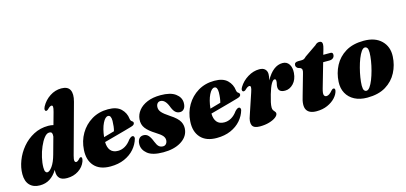

<svg xmlns="http://www.w3.org/2000/svg" viewBox="-65 -1174 3428 1622"><g transform="rotate(-15 1649.5 -362.5)"><path d="M584.5 -598.5 464.5 -160Q455.5 -127.5 458.5 -114.5Q461.5 -101.5 472.5 -101.5Q485.5 -101.5 504.5 -124Q511.5 -131 516.5 -131Q536.5 -131 523 -91.5Q506 -46.5 462.8 -18.2Q419.5 10 363.5 10Q318 10 298.2 -10.2Q278.5 -30.5 278.5 -64.5Q278.5 -74.5 278.5 -84Q251 -38.5 213.2 -14.2Q175.5 10 125.5 10Q69 10 37 -23.2Q5 -56.5 5 -119.5Q5 -177 27.8 -236.5Q50.5 -296 92.5 -346.2Q134.5 -396.5 192.5 -427.2Q250.5 -458 321 -458Q346 -458 366 -452.5L395.5 -558.5Q404.5 -591 403 -603.2Q401.5 -615.5 392.5 -615.5Q385 -615.5 376.8 -610.5Q368.5 -605.5 354.5 -591Q345 -584 339.5 -584Q331 -584 328.2 -594.8Q325.5 -605.5 335.5 -624.5Q362 -673.5 408.8 -704.2Q455.5 -735 509 -735Q566 -735 584 -699Q602 -663 584.5 -598.5ZM191 -128Q191 -100.5 197.8 -90.5Q204.5 -80.5 214 -80.5Q233 -80.5 257.8 -114.8Q282.5 -149 300 -213.5L340 -358.5Q342.5 -379 337.5 -390Q332.5 -401 314 -401Q292.5 -401 270.8 -373.8Q249 -346.5 230.8 -304.2Q212.5 -262 201.8 -214.8Q191 -167.5 191 -128Z M1001 -165Q987.5 -116.5 953 -76.8Q918.5 -37 865 -13.5Q811.5 10 742 10Q649 10 601.8 -42.2Q554.5 -94.5 560.5 -183.5Q565 -260.5 602 -323.8Q639 -387 701.5 -424.8Q764 -462.5 845 -462.5Q920.5 -462.5 958 -426Q995.5 -389.5 1001 -337.5Q1004 -317.5 1017 -311.5Q1026.5 -305.5 1026.5 -295.5Q1026.5 -287.5 1020.2 -280.8Q1014 -274 996.5 -269Q975.5 -262.5 933.5 -251Q891.5 -239.5 842.2 -226Q793 -212.5 750.5 -201Q751 -153.5 772.8 -127.2Q794.5 -101 838.5 -101Q870 -101 899.2 -117.8Q928.5 -134.5 953 -169Q976 -193 990 -189Q997.5 -186.5 999.8 -179.8Q1002 -173 1001 -165ZM831 -407.5Q806 -407.5 783.5 -361.8Q761 -316 753 -243.5Q778 -250.5 802.8 -257.5Q827.5 -264.5 846.5 -270Q856.5 -306 857.5 -358Q857.5 -407.5 831 -407.5Z M1215 -39.5Q1232 -39.5 1242.5 -52.2Q1253 -65 1253.5 -84.5Q1253.5 -105 1238.5 -122.5Q1223.5 -140 1182.5 -165.5Q1127.5 -199.5 1102.2 -232.8Q1077 -266 1081 -312Q1085 -353.5 1112 -387.5Q1139 -421.5 1187.5 -442Q1236 -462.5 1304.5 -462.5Q1390.5 -462.5 1434 -430.5Q1477.5 -398.5 1478.5 -351.5Q1479 -318 1465.2 -299.8Q1451.5 -281.5 1428.5 -281.5Q1404.5 -281.5 1387.2 -297.5Q1370 -313.5 1355 -355Q1330 -415 1290 -415Q1273.5 -415 1263.5 -402.5Q1253.5 -390 1253.5 -369.5Q1253 -347 1270.5 -326Q1288 -305 1338 -272Q1399 -233 1417.8 -197.2Q1436.5 -161.5 1428.5 -120Q1417.5 -62 1357.5 -26Q1297.5 10 1204.5 10Q1109.5 10 1067 -24.8Q1024.5 -59.5 1024.5 -107.5Q1024.5 -137 1038.2 -155Q1052 -173 1077.5 -173Q1103.5 -173 1120.5 -154.2Q1137.5 -135.5 1152 -97Q1165 -64 1179.2 -51.8Q1193.5 -39.5 1215 -39.5Z M1931 -165Q1917.5 -116.5 1883 -76.8Q1848.5 -37 1795 -13.5Q1741.5 10 1672 10Q1579 10 1531.8 -42.2Q1484.5 -94.5 1490.5 -183.5Q1495 -260.5 1532 -323.8Q1569 -387 1631.5 -424.8Q1694 -462.5 1775 -462.5Q1850.5 -462.5 1888 -426Q1925.5 -389.5 1931 -337.5Q1934 -317.5 1947 -311.5Q1956.5 -305.5 1956.5 -295.5Q1956.5 -287.5 1950.2 -280.8Q1944 -274 1926.5 -269Q1905.5 -262.5 1863.5 -251Q1821.5 -239.5 1772.2 -226Q1723 -212.5 1680.5 -201Q1681 -153.5 1702.8 -127.2Q1724.5 -101 1768.5 -101Q1800 -101 1829.2 -117.8Q1858.5 -134.5 1883 -169Q1906 -193 1920 -189Q1927.5 -186.5 1929.8 -179.8Q1932 -173 1931 -165ZM1761 -407.5Q1736 -407.5 1713.5 -361.8Q1691 -316 1683 -243.5Q1708 -250.5 1732.8 -257.5Q1757.5 -264.5 1776.5 -270Q1786.5 -306 1787.5 -358Q1787.5 -407.5 1761 -407.5Z M1993.5 -312Q1982.5 -312 1980.2 -323.5Q1978 -335 1988 -351Q2016.5 -398 2065.5 -428Q2114.5 -458 2166.5 -458Q2200 -458 2216.5 -441.5Q2233 -425 2233 -399Q2233 -386.5 2230.8 -373Q2228.5 -359.5 2225 -345.5Q2287 -458 2370 -458Q2407.5 -458 2426.8 -428.5Q2446 -399 2442.5 -353Q2438 -295 2405.8 -261Q2373.5 -227 2333 -227Q2275 -227 2275 -273.5Q2275 -287 2278.5 -299.8Q2282 -312.5 2282 -325.5Q2282 -342.5 2269.5 -342.5Q2256 -342.5 2240 -315Q2224 -287.5 2207 -228.5Q2196 -191 2190.2 -164.2Q2184.5 -137.5 2184.5 -118Q2184.5 -103 2191 -93.5Q2197.5 -84 2204 -77Q2210.5 -70 2210.5 -61.5Q2210.5 -44.5 2189 -28Q2167.5 -11.5 2131 -0.8Q2094.5 10 2049 10Q1994.5 10 1982 -20Q1969.5 -50 1989.5 -102.5L2051 -286.5Q2062 -318 2061 -330.5Q2060 -343 2049 -343Q2041.5 -343 2032.5 -337.8Q2023.5 -332.5 2008 -317.5Q2000 -312 1993.5 -312Z M2506 -377.5 2485 -384.5Q2468.5 -396 2468.5 -411.5Q2468.5 -439 2503 -439H2531Q2544.5 -439 2553.2 -443Q2562 -447 2574.5 -460L2678.5 -531.5Q2695 -550 2716.5 -550Q2742.5 -550 2742.5 -523.5Q2742.5 -516 2740.8 -506Q2739 -496 2734.5 -480.5L2721.5 -436H2784.5Q2804.5 -436 2804.5 -416Q2804.5 -397.5 2792 -386.8Q2779.5 -376 2759 -376H2704.5L2643.5 -163.5Q2631.5 -121.5 2637.2 -106.8Q2643 -92 2658.5 -92Q2682 -92 2710 -126Q2717.5 -133.5 2721.5 -136Q2725.5 -138.5 2730.5 -138.5Q2746.5 -138.5 2742.5 -115.5Q2735.5 -85 2709 -56.2Q2682.5 -27.5 2640.5 -8.8Q2598.5 10 2545 10Q2480 10 2458.5 -28Q2437 -66 2464 -148L2514 -324Q2521.5 -347 2519.8 -358.8Q2518 -370.5 2506 -377.5Z M3081.5 -462.5Q3181 -462.5 3235.2 -409Q3289.5 -355.5 3285 -271Q3281.5 -196.5 3248.2 -132.5Q3215 -68.5 3150.8 -29.2Q3086.5 10 2988.5 10Q2924 10 2877.8 -14.2Q2831.5 -38.5 2808 -81.8Q2784.5 -125 2787.5 -181.5Q2791.5 -257.5 2825 -321.2Q2858.5 -385 2922.5 -423.8Q2986.5 -462.5 3081.5 -462.5ZM2996.5 -48Q3011.5 -48 3026.8 -69.2Q3042 -90.5 3055.8 -125.2Q3069.5 -160 3080.5 -201Q3091.5 -242 3097.8 -281.8Q3104 -321.5 3104.5 -352Q3104.5 -383 3096.5 -394Q3088.5 -405 3076 -405Q3060.5 -405 3045.2 -383.5Q3030 -362 3016.2 -327.2Q3002.5 -292.5 2991.8 -251.5Q2981 -210.5 2974.8 -170.8Q2968.5 -131 2968 -100.5Q2968 -69.5 2976 -58.8Q2984 -48 2996.5 -48Z"/></g></svg>

Font: Fraunces 144pt S050 Black
Style: Italic
Weight: 900
Italic angle: -16°
Version: Version 1.000; ttfautohint (v1.8.3)